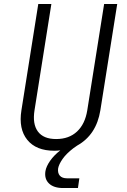

<svg xmlns="http://www.w3.org/2000/svg" viewBox="-20 -750 640 968"><path d="M298 198Q251 198 227 175Q203 152 209 113Q213 89 232.5 61Q252 33 284 8Q278 9 269 9.5Q260 10 254 10Q162 10 117.5 -45Q73 -100 88 -194L173 -730H239L154 -194Q143 -125 171 -87Q199 -49 263 -49Q328 -49 368.5 -87Q409 -125 420 -194L505 -730H571L486 -194Q466 -70 369 -16L349 -2Q314 25 295.5 51.5Q277 78 273 99Q270 122 281.5 135.5Q293 149 318 149H380L373 198Z"/></svg>

Font: JetBrains Mono NL ExtraLight
Style: Italic
Weight: 200
Italic angle: -9°
Monospace: yes
Designer: Philipp Nurullin, Konstantin Bulenkov
Foundry: JetBrains
Version: Version 2.305; ttfautohint (v1.8.4.7-5d5b)